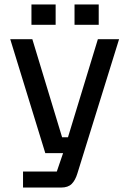

<svg xmlns="http://www.w3.org/2000/svg" viewBox="-20 -710 577 862"><path d="M83.4 132V60.2H235L263.2 -22.4H183.4L26 -534H125.2L258.8 -93.8H285.2L419.4 -534H514.6L327.6 68.2Q318.4 99 302.1 115.5Q285.8 132 254.4 132ZM121.2 -598.6V-690H229.8V-598.6ZM314.6 -598.6V-690H423.2V-598.6Z"/></svg>

Font: Mozilla Headline ExtraLight
Style: Regular
Weight: 200
Designer: Studio DRAMA
Foundry: Studio DRAMA
Version: Version 1.000